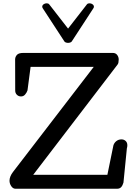

<svg xmlns="http://www.w3.org/2000/svg" viewBox="-20 -1163 844 1183"><path d="M38.6 0ZM73.7 -605 73.2 -797.9Q73.7 -813 84.5 -825Q95.2 -836.9 123.5 -836.9H675.3Q692.4 -836.9 701.9 -824.5Q711.4 -812 711.4 -795.9Q711.4 -786.1 709.7 -777.6Q708 -769 703.6 -764.2L184.6 -85.9H641.6L678.7 -267.1Q683.6 -283.2 697 -293.7Q710.4 -304.2 728.5 -304.2Q743.7 -304.2 754.2 -294.4Q764.6 -284.7 764.6 -268.1Q764.6 -263.2 763.9 -258.3Q763.2 -253.4 761.7 -249L740.7 -38.1Q735.8 -20.5 726.8 -10.3Q717.8 0 700.7 0H75.7Q60.1 0 49.3 -15.9Q38.6 -31.7 38.6 -49.8Q38.6 -62.5 44.2 -76.4Q49.8 -90.3 60.5 -104L557.6 -751H168.5L149.4 -606Q144.5 -591.8 134.5 -580.3Q124.5 -568.8 109.4 -568.8Q94.2 -568.8 84 -579.1Q73.7 -589.4 73.7 -605ZM399.4 -898.9Q392.6 -898.9 386.2 -901.1Q379.9 -903.3 377 -907.2L245.1 -1109.4Q242.7 -1112.3 241.5 -1115.5Q240.2 -1118.7 240.2 -1121.6Q240.2 -1130.4 248.5 -1136.5Q256.8 -1142.6 266.6 -1142.6Q271 -1142.6 275.6 -1141.4Q280.3 -1140.1 283.2 -1136.2L399.4 -986.8L515.6 -1136.2Q518.6 -1140.1 523.2 -1141.4Q527.8 -1142.6 532.2 -1142.6Q542 -1142.6 550.3 -1136.5Q558.6 -1130.4 558.6 -1121.6Q558.6 -1118.7 557.4 -1115.5Q556.2 -1112.3 553.7 -1109.4L421.9 -907.2Q418.9 -903.3 412.6 -901.1Q406.2 -898.9 399.4 -898.9Z"/></svg>

Font: Cutive
Style: Regular
Weight: 400
Designer: Vernon Adams
Version: Version 1.002